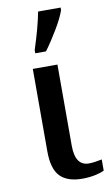

<svg xmlns="http://www.w3.org/2000/svg" viewBox="-91 -842 516 898"><g transform="rotate(-10 167.5 -393.0)"><path d="M86 -145V-536H203V-151Q203 -55 268 -55Q292 -55 330 -63V-10Q315 -2 286.5 4Q258 10 226 10Q155 10 120.5 -25.5Q86 -61 86 -145ZM110 -621Q144 -726 157 -796H264V-784Q252 -749 222 -698.5Q192 -648 161 -606H110Z"/></g></svg>

Font: Noto Serif NarrowSemiBold
Style: Regular
Weight: 600
Width: 4
Designer: Monotype Design Team
Foundry: Monotype Imaging Inc.
Version: Version 1.001